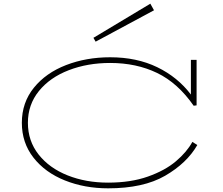

<svg xmlns="http://www.w3.org/2000/svg" viewBox="-20 -1012 1214 1046"><path d="M1055 -222Q998 -123 879.5 -54.5Q761 14 569 14Q441 14 333.5 -29Q226 -72 162.5 -153Q99 -234 99 -343Q99 -453 164.5 -534Q230 -615 340 -657.5Q450 -700 580 -700Q725 -700 836.5 -646Q948 -592 1020 -497V-686H1051V-438L1035 -436Q949 -560 836 -614.5Q723 -669 580 -669Q457 -669 354.5 -629.5Q252 -590 192 -516Q132 -442 132 -343Q132 -244 190.5 -170Q249 -96 348.5 -56.5Q448 -17 569 -17Q692 -17 785.5 -50Q879 -83 938.5 -133.5Q998 -184 1028 -239ZM501 -785 819 -956 799 -992 489 -806Z"/></svg>

Font: BioRhyme Expanded ExtraLight
Style: Regular
Weight: 275
Width: 7
Designer: Aoife Mooney
Foundry: Aoife Mooney Type
Version: Version 1.000